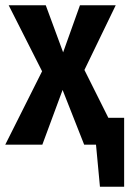

<svg xmlns="http://www.w3.org/2000/svg" viewBox="-27 -550 492 730"><path d="M385 -102H445V160H353L338 0H293L211 -208L134 0H-7L133 -279L6 -530H147L213 -351L277 -530H413L294 -284Z"/></svg>

Font: Fira Sans Extra Condensed SemiBold
Style: Regular
Weight: 600
Width: 1
Designer: Carrois Corporate & Edenspiekermann AG
Foundry: Carrois Corporate GbR & Edenspiekermann AG
Version: Version 4.203